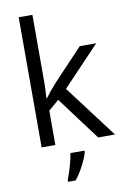

<svg xmlns="http://www.w3.org/2000/svg" viewBox="-104 -821 734 1104"><g transform="rotate(-10 262.5 -269.5)"><path d="M201.2 209Q214.8 177.7 227.3 132.3Q239.7 86.9 243.2 61H325.2V69.8Q319.8 94.7 295.9 141.8Q272 189 245.1 221.2H201.2ZM166 -273.9Q187 -303.7 230 -352.1L402.8 -535.2H499L282.2 -307.1L514.2 0H416L227.1 -252.9L166 -200.2V0H85.9V-759.8H166V-356.9Q166 -330.1 162.1 -273.9Z"/></g></svg>

Font: Zoram GWebM
Style: Regular
Weight: 400
Foundry: Ascender Corporation
Version: Version 1.000